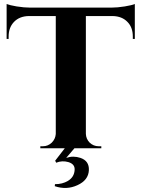

<svg xmlns="http://www.w3.org/2000/svg" viewBox="-20 -739 706 957"><path d="M534 -701Q565 -701 602 -707Q638 -713 652 -719V-545H642V-557Q642 -603 615 -630Q588 -658 542 -659H408V-72Q409 -46 427 -28Q446 -10 472 -10H485V0H351L310 48Q345 36 381 48Q425 63 423 109Q421 159 366 184Q312 209 253 189L254 179Q291 179 318 163Q350 144 352 108Q354 79 321 69Q290 60 260 72L255 62L303 0H181V-10H194Q219 -10 238 -28Q256 -46 258 -71V-659H123Q77 -658 50 -630Q23 -602 23 -557V-545H13V-719Q28 -713 63 -707Q100 -701 131 -701Z"/></svg>

Font: Cinzel Bold(RUS BY LYAJKA)
Style: Regular
Weight: 700
Designer: Natanael Gama
Version: Version 1.001;PS 001.001;hotconv 1.0.56;makeotf.lib2.0.21325